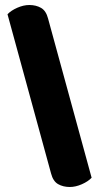

<svg xmlns="http://www.w3.org/2000/svg" viewBox="-20 -690 400 767"><path d="M346 20Q332 35 307 46Q282 57 259 57Q232 57 212 45.5Q192 34 184 3L10 -633Q24 -648 49 -659Q74 -670 97 -670Q124 -670 144 -658.5Q164 -647 172 -616Z"/></svg>

Font: Baloo 2 ExtraBold
Style: Regular
Weight: 800
Designer: Sarang Kulkarni and Ek Type
Foundry: Ek Type
Version: Version 1.640;hotconv 1.0.111;makeotfexe 2.5.65597; ttfautoh